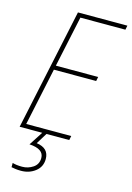

<svg xmlns="http://www.w3.org/2000/svg" viewBox="-140 -783 749 1092"><g transform="rotate(15 234.5 -237.0)"><path d="M26 0 178 -714H469L464 -689H199L135 -389H384L379 -364H130L58 -25H323L318 0ZM98 240Q146 240 181.5 212.5Q217 185 217 139Q217 75 144 65L184 0H159L106 82Q191 87 191 140Q191 177 162 196.5Q133 216 98 216Q64 216 41 209V234Q51 236 65 238Q79 240 98 240Z"/></g></svg>

Font: Noto Sans UI SemiCondensed Thin
Style: Italic
Weight: 250
Width: 4
Italic angle: -12°
Designer: Monotype Design Team
Foundry: Monotype Imaging Inc.
Version: Version 1.901